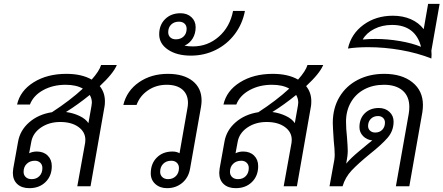

<svg xmlns="http://www.w3.org/2000/svg" viewBox="-20 -971 2312 1001"><path d="M500 -522Q527 -489 527 -443Q527 -425 525 -416L452 0H383L424 -227Q425 -232 425 -242Q425 -283 389 -309Q353 -335 294 -335Q236 -335 193.5 -306Q151 -277 143 -231L132 -172Q150 -181 172 -181Q207 -181 228.5 -160Q250 -139 250 -105Q250 -54 217.5 -22Q185 10 133 10Q93 10 70 -11.5Q47 -33 47 -70Q47 -76 49 -92L74 -231Q84 -291 132 -333Q180 -375 251 -386Q345 -447 412 -509Q377 -529 322 -529Q256 -529 205 -501Q154 -473 136 -426H69Q85 -498 155.5 -542Q226 -586 326 -586Q406 -586 458 -556Q498 -601 507 -632H589Q571 -588 500 -522ZM459 -436Q459 -457 448 -476Q385 -425 324 -387Q362 -382 394.5 -366.5Q427 -351 441 -329L457 -419Q459 -431 459 -436ZM162 -133Q136 -133 119.5 -117Q103 -101 103 -75Q103 -58 114.5 -47.5Q126 -37 145 -37Q170 -37 185.5 -53Q201 -69 201 -95Q201 -112 190 -122.5Q179 -133 162 -133Z M1031 -447Q1031 -432 1028 -414L971 -92Q963 -45 930 -17.5Q897 10 851 10Q814 10 790 -11.5Q766 -33 766 -67Q766 -118 797.5 -149.5Q829 -181 879 -181Q901 -181 916 -172L957 -406Q960 -421 960 -434Q960 -479 931 -504Q902 -529 849 -529Q794 -529 751.5 -500Q709 -471 692 -424H623Q641 -498 704.5 -542Q768 -586 855 -586Q937 -586 984 -549Q1031 -512 1031 -447ZM913 -95Q913 -112 902 -122.5Q891 -133 873 -133Q847 -133 831 -117Q815 -101 815 -75Q815 -58 826.5 -47.5Q838 -37 856 -37Q881 -37 897 -53Q913 -69 913 -95Z M1257 -914Q1244 -846 1204 -793Q1164 -740 1104.5 -710.5Q1045 -681 975 -681Q902 -681 856 -712Q810 -743 810 -792Q810 -841 841 -871.5Q872 -902 921 -902Q956 -902 978 -881.5Q1000 -861 1000 -829Q1000 -796 984.5 -770.5Q969 -745 942 -733Q961 -729 986 -729Q1063 -729 1121 -780Q1179 -831 1195 -914ZM897 -766Q922 -766 937.5 -781Q953 -796 953 -821Q953 -838 942 -848Q931 -858 913 -858Q888 -858 872.5 -843Q857 -828 857 -803Q857 -786 868 -776Q879 -766 897 -766Z M1576 -522Q1603 -489 1603 -443Q1603 -425 1601 -416L1528 0H1459L1500 -227Q1501 -232 1501 -242Q1501 -283 1465 -309Q1429 -335 1370 -335Q1312 -335 1269.5 -306Q1227 -277 1219 -231L1208 -172Q1226 -181 1248 -181Q1283 -181 1304.5 -160Q1326 -139 1326 -105Q1326 -54 1293.5 -22Q1261 10 1209 10Q1169 10 1146 -11.5Q1123 -33 1123 -70Q1123 -76 1125 -92L1150 -231Q1160 -291 1208 -333Q1256 -375 1327 -386Q1421 -447 1488 -509Q1453 -529 1398 -529Q1332 -529 1281 -501Q1230 -473 1212 -426H1145Q1161 -498 1231.5 -542Q1302 -586 1402 -586Q1482 -586 1534 -556Q1574 -601 1583 -632H1665Q1647 -588 1576 -522ZM1535 -436Q1535 -457 1524 -476Q1461 -425 1400 -387Q1438 -382 1470.5 -366.5Q1503 -351 1517 -329L1533 -419Q1535 -431 1535 -436ZM1238 -133Q1212 -133 1195.5 -117Q1179 -101 1179 -75Q1179 -58 1190.5 -47.5Q1202 -37 1221 -37Q1246 -37 1261.5 -53Q1277 -69 1277 -95Q1277 -112 1266 -122.5Q1255 -133 1238 -133Z M2185 -423Q2185 -406 2182 -386L2114 0H2044L2111 -378Q2114 -396 2114 -413Q2114 -469 2079 -499Q2044 -529 1982 -529Q1924 -529 1879 -505Q1834 -481 1809 -437Q1784 -393 1784 -337Q1784 -301 1789 -256Q1793 -204 1793 -184Q1793 -160 1785 -118Q1808 -146 1852 -182.5Q1896 -219 1902 -224L1921 -239Q1892 -242 1873 -261.5Q1854 -281 1854 -308Q1854 -353 1882 -380.5Q1910 -408 1955 -408Q1988 -408 2010 -388Q2032 -368 2032 -337Q2032 -289 2001 -253Q1970 -217 1907 -167Q1847 -118 1813.5 -82.5Q1780 -47 1766 0H1698L1723 -138Q1725 -152 1725 -164Q1725 -192 1720 -237Q1715 -312 1715 -330Q1715 -407 1749.5 -465Q1784 -523 1845 -554.5Q1906 -586 1983 -586Q2075 -586 2130 -542Q2185 -498 2185 -423ZM1936 -280Q1959 -280 1973 -294.5Q1987 -309 1987 -332Q1987 -347 1977 -356.5Q1967 -366 1951 -366Q1928 -366 1913.5 -351.5Q1899 -337 1899 -314Q1899 -299 1909.5 -289.5Q1920 -280 1936 -280Z M2229 -707Q2230 -701 2230 -687Q2230 -673 2229 -666Q2156 -695 2070 -710Q1984 -725 1900 -725Q1839 -725 1794 -718Q1811 -795 1875.5 -842Q1940 -889 2028 -889Q2080 -889 2121.5 -871Q2163 -853 2189 -819L2212 -951H2272ZM2175 -727Q2161 -783 2123 -812Q2085 -841 2024 -841Q1972 -841 1931 -820Q1890 -799 1871 -765Q1904 -768 1937 -768Q2000 -768 2064.5 -757Q2129 -746 2175 -727Z"/></svg>

Font: Sarabun Light
Style: Italic
Weight: 300
Italic angle: -10°
Designer: Suppakit Chalermlarp | Katatrad Co.,Ltd.
Foundry: Cadson Demak Co.,Ltd.
Version: Version 1.000; ttfautohint (v1.6)